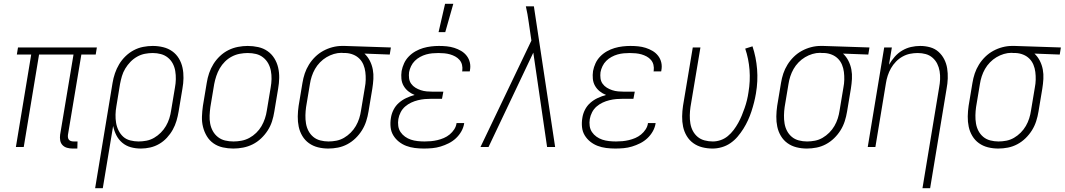

<svg xmlns="http://www.w3.org/2000/svg" viewBox="-20 -768 5562 1003"><path d="M384 8H359Q344 8 330 4Q316 0 306.5 -10Q297 -20 294.5 -34.5Q292 -49 294 -64L364 -483H184L104 0H63L143 -483H68L74 -520H486L480 -483H405L335 -64Q334 -57 335 -50Q336 -43 340 -38Q344 -33 351 -31Q358 -29 366 -29H385Z M477 215 568 -335Q572 -360 580.5 -385Q589 -410 602.5 -432.5Q616 -455 635.5 -474Q655 -493 678.5 -505.5Q702 -518 727.5 -523Q753 -528 778 -528Q806 -528 832.5 -521.5Q859 -515 880 -500Q901 -485 914.5 -462.5Q928 -440 933.5 -414Q939 -388 938.5 -360Q938 -332 933 -305L913 -185Q909 -161 902 -137Q895 -113 882.5 -90.5Q870 -68 852 -48.5Q834 -29 811.5 -16Q789 -3 764.5 2.5Q740 8 716 8Q688 8 663 1Q638 -6 618.5 -22.5Q599 -39 587.5 -62Q576 -85 571 -110L517 215ZM704 -29Q724 -29 745 -33Q766 -37 785 -48Q804 -59 820 -75Q836 -91 847 -110Q858 -129 864.5 -149.5Q871 -170 874 -191L894 -311Q898 -332 898.5 -354Q899 -376 895.5 -397Q892 -418 882.5 -436Q873 -454 857 -467Q841 -480 820.5 -485.5Q800 -491 778 -491Q758 -491 737 -487Q716 -483 696.5 -472Q677 -461 661.5 -445Q646 -429 634.5 -410Q623 -391 617 -370.5Q611 -350 607 -329L588 -213Q584 -191 583.5 -169Q583 -147 586.5 -126Q590 -105 599.5 -86Q609 -67 624 -53.5Q639 -40 660.5 -34.5Q682 -29 704 -29Z M1199 8Q1171 8 1144 2Q1117 -4 1095.5 -19Q1074 -34 1060.5 -56.5Q1047 -79 1040.5 -105Q1034 -131 1035 -159Q1036 -187 1040 -215L1060 -335Q1064 -361 1072.5 -386Q1081 -411 1095 -433.5Q1109 -456 1129 -475Q1149 -494 1173 -506Q1197 -518 1223 -523Q1249 -528 1274 -528Q1302 -528 1329 -522Q1356 -516 1377.5 -501Q1399 -486 1413 -463.5Q1427 -441 1433 -415Q1439 -389 1438.5 -361Q1438 -333 1433 -305L1413 -185Q1409 -159 1401 -134Q1393 -109 1378.5 -86.5Q1364 -64 1344 -45Q1324 -26 1300 -14Q1276 -2 1250 3Q1224 8 1199 8ZM1200 -29Q1220 -29 1241.5 -33Q1263 -37 1282.5 -47.5Q1302 -58 1318.5 -74Q1335 -90 1346 -109Q1357 -128 1364 -149Q1371 -170 1374 -191L1394 -311Q1398 -333 1398.5 -355Q1399 -377 1395 -398Q1391 -419 1381 -437Q1371 -455 1354.5 -468Q1338 -481 1317.5 -486Q1297 -491 1274 -491Q1254 -491 1232.5 -487Q1211 -483 1191 -472.5Q1171 -462 1155 -446Q1139 -430 1128 -411Q1117 -392 1110 -371Q1103 -350 1099 -329L1079 -209Q1076 -187 1075 -165Q1074 -143 1078 -122Q1082 -101 1092 -83Q1102 -65 1118.5 -52Q1135 -39 1156 -34Q1177 -29 1200 -29Z M1695 8Q1667 8 1641 1.5Q1615 -5 1594 -20Q1573 -35 1559.5 -57.5Q1546 -80 1540.5 -106Q1535 -132 1535.5 -160Q1536 -188 1540 -215L1560 -335Q1564 -360 1572 -384Q1580 -408 1594 -430.5Q1608 -453 1627 -471.5Q1646 -490 1669 -502.5Q1692 -515 1717 -521.5Q1742 -528 1766 -528H1781L2022 -520L2016 -483L1884 -488Q1901 -472 1912 -450.5Q1923 -429 1927.5 -405Q1932 -381 1930.5 -355.5Q1929 -330 1925 -305L1905 -185Q1901 -160 1893 -135Q1885 -110 1871 -87.5Q1857 -65 1837.5 -46Q1818 -27 1794.5 -14.5Q1771 -2 1745.5 3Q1720 8 1695 8ZM1696 -29Q1716 -29 1737 -33Q1758 -37 1777 -48Q1796 -59 1812 -75Q1828 -91 1839 -110Q1850 -129 1856.5 -149.5Q1863 -170 1866 -191L1886 -311Q1890 -331 1890.5 -351.5Q1891 -372 1888.5 -392Q1886 -412 1878.5 -430Q1871 -448 1857.5 -461.5Q1844 -475 1825.5 -482.5Q1807 -490 1787 -491H1775Q1772 -491 1769.5 -491.5Q1767 -492 1764 -492Q1744 -492 1724 -486Q1704 -480 1685.5 -469Q1667 -458 1651.5 -442Q1636 -426 1625.5 -407.5Q1615 -389 1608.5 -369Q1602 -349 1599 -329L1579 -209Q1576 -188 1575.5 -166Q1575 -144 1578.5 -123Q1582 -102 1591.5 -84Q1601 -66 1616.5 -53Q1632 -40 1653 -34.5Q1674 -29 1696 -29Z M2194 8Q2170 8 2146.5 5Q2123 2 2102 -6Q2081 -14 2063.5 -28Q2046 -42 2034.5 -61Q2023 -80 2020.5 -103.5Q2018 -127 2022 -151Q2025 -173 2035.5 -194Q2046 -215 2063.5 -230.5Q2081 -246 2102.5 -256Q2124 -266 2146 -272Q2128 -279 2113 -291Q2098 -303 2088.5 -319.5Q2079 -336 2077 -356Q2075 -376 2078 -397Q2082 -418 2091 -437.5Q2100 -457 2115.5 -473Q2131 -489 2150.5 -500Q2170 -511 2190.5 -517Q2211 -523 2232 -525.5Q2253 -528 2273 -528Q2294 -528 2314 -526Q2334 -524 2353 -518Q2372 -512 2389 -502Q2406 -492 2418 -476.5Q2430 -461 2434.5 -441.5Q2439 -422 2435 -401L2434 -395H2394L2395 -399Q2397 -415 2393.5 -429.5Q2390 -444 2380.5 -455Q2371 -466 2358 -473Q2345 -480 2331 -484Q2317 -488 2301.5 -489.5Q2286 -491 2270 -491Q2254 -491 2238 -489.5Q2222 -488 2206 -483.5Q2190 -479 2174.5 -470.5Q2159 -462 2147 -450Q2135 -438 2127.5 -422.5Q2120 -407 2117 -391Q2115 -375 2117 -359Q2119 -343 2128 -330.5Q2137 -318 2150 -310Q2163 -302 2178 -297Q2193 -292 2209.5 -290.5Q2226 -289 2242 -289H2296L2289 -252H2235Q2217 -252 2199.5 -250.5Q2182 -249 2163.5 -244.5Q2145 -240 2128 -232Q2111 -224 2096.5 -211.5Q2082 -199 2073 -181.5Q2064 -164 2061 -146Q2058 -128 2060.5 -110Q2063 -92 2072.5 -78Q2082 -64 2096 -54Q2110 -44 2126.5 -38.5Q2143 -33 2161.5 -31Q2180 -29 2198 -29Q2215 -29 2231.5 -30.5Q2248 -32 2265 -36Q2282 -40 2298.5 -47Q2315 -54 2329 -65.5Q2343 -77 2353 -92.5Q2363 -108 2365 -125H2405Q2402 -103 2390.5 -82.5Q2379 -62 2362 -46Q2345 -30 2324 -19.5Q2303 -9 2281.5 -2.5Q2260 4 2238 6Q2216 8 2194 8ZM2271 -600 2305 -748H2348L2306 -600Z M2532 0H2490L2756 -556L2742 -652Q2739 -673 2735.5 -693.5Q2732 -714 2727 -735H2769L2880 0H2838L2766 -493Z M3194 8Q3170 8 3146.5 5Q3123 2 3102 -6Q3081 -14 3063.5 -28Q3046 -42 3034.5 -61Q3023 -80 3020.5 -103.5Q3018 -127 3022 -151Q3025 -173 3035.5 -194Q3046 -215 3063.5 -230.5Q3081 -246 3102.5 -256Q3124 -266 3146 -272Q3128 -279 3113 -291Q3098 -303 3088.5 -319.5Q3079 -336 3077 -356Q3075 -376 3078 -397Q3082 -418 3091 -437.5Q3100 -457 3115.5 -473Q3131 -489 3150.5 -500Q3170 -511 3190.5 -517Q3211 -523 3232 -525.5Q3253 -528 3273 -528Q3294 -528 3314 -526Q3334 -524 3353 -518Q3372 -512 3389 -502Q3406 -492 3418 -476.5Q3430 -461 3434.5 -441.5Q3439 -422 3435 -401L3434 -395H3394L3395 -399Q3397 -415 3393.5 -429.5Q3390 -444 3380.5 -455Q3371 -466 3358 -473Q3345 -480 3331 -484Q3317 -488 3301.5 -489.5Q3286 -491 3270 -491Q3254 -491 3238 -489.5Q3222 -488 3206 -483.5Q3190 -479 3174.5 -470.5Q3159 -462 3147 -450Q3135 -438 3127.5 -422.5Q3120 -407 3117 -391Q3115 -375 3117 -359Q3119 -343 3128 -330.5Q3137 -318 3150 -310Q3163 -302 3178 -297Q3193 -292 3209.5 -290.5Q3226 -289 3242 -289H3296L3289 -252H3235Q3217 -252 3199.5 -250.5Q3182 -249 3163.5 -244.5Q3145 -240 3128 -232Q3111 -224 3096.5 -211.5Q3082 -199 3073 -181.5Q3064 -164 3061 -146Q3058 -128 3060.5 -110Q3063 -92 3072.5 -78Q3082 -64 3096 -54Q3110 -44 3126.5 -38.5Q3143 -33 3161.5 -31Q3180 -29 3198 -29Q3215 -29 3231.5 -30.5Q3248 -32 3265 -36Q3282 -40 3298.5 -47Q3315 -54 3329 -65.5Q3343 -77 3353 -92.5Q3363 -108 3365 -125H3405Q3402 -103 3390.5 -82.5Q3379 -62 3362 -46Q3345 -30 3324 -19.5Q3303 -9 3281.5 -2.5Q3260 4 3238 6Q3216 8 3194 8Z M3703 8Q3675 8 3649 1.5Q3623 -5 3602 -20Q3581 -35 3567.5 -57.5Q3554 -80 3548.5 -106Q3543 -132 3543.5 -160Q3544 -188 3548 -215L3599 -520H3639L3587 -209Q3584 -188 3583.5 -166Q3583 -144 3586.5 -123Q3590 -102 3599.5 -84Q3609 -66 3624.5 -53Q3640 -40 3661 -34.5Q3682 -29 3704 -29Q3724 -29 3744.5 -36Q3765 -43 3782 -57Q3799 -71 3812.5 -89Q3826 -107 3836.5 -126Q3847 -145 3855 -164.5Q3863 -184 3870 -204Q3877 -224 3882 -244.5Q3887 -265 3890 -286Q3900 -345 3895.5 -403Q3891 -461 3873 -514L3911 -526Q3930 -469 3935 -406.5Q3940 -344 3929 -280Q3925 -256 3919 -232.5Q3913 -209 3905.5 -186Q3898 -163 3887.5 -140Q3877 -117 3863.5 -95.5Q3850 -74 3833.5 -54.5Q3817 -35 3796 -20.5Q3775 -6 3750.5 1Q3726 8 3703 8Z M4195 8Q4167 8 4141 1.5Q4115 -5 4094 -20Q4073 -35 4059.5 -57.5Q4046 -80 4040.5 -106Q4035 -132 4035.5 -160Q4036 -188 4040 -215L4060 -335Q4064 -360 4072 -384Q4080 -408 4094 -430.5Q4108 -453 4127 -471.5Q4146 -490 4169 -502.5Q4192 -515 4217 -521.5Q4242 -528 4266 -528H4281L4522 -520L4516 -483L4384 -488Q4401 -472 4412 -450.5Q4423 -429 4427.5 -405Q4432 -381 4430.5 -355.5Q4429 -330 4425 -305L4405 -185Q4401 -160 4393 -135Q4385 -110 4371 -87.5Q4357 -65 4337.5 -46Q4318 -27 4294.5 -14.5Q4271 -2 4245.5 3Q4220 8 4195 8ZM4196 -29Q4216 -29 4237 -33Q4258 -37 4277 -48Q4296 -59 4312 -75Q4328 -91 4339 -110Q4350 -129 4356.5 -149.5Q4363 -170 4366 -191L4386 -311Q4390 -331 4390.5 -351.5Q4391 -372 4388.5 -392Q4386 -412 4378.5 -430Q4371 -448 4357.5 -461.5Q4344 -475 4325.5 -482.5Q4307 -490 4287 -491H4275Q4272 -491 4269.5 -491.5Q4267 -492 4264 -492Q4244 -492 4224 -486Q4204 -480 4185.5 -469Q4167 -458 4151.5 -442Q4136 -426 4125.5 -407.5Q4115 -389 4108.5 -369Q4102 -349 4099 -329L4079 -209Q4076 -188 4075.5 -166Q4075 -144 4078.5 -123Q4082 -102 4091.5 -84Q4101 -66 4116.5 -53Q4132 -40 4153 -34.5Q4174 -29 4196 -29Z M4799 215 4886 -311Q4890 -332 4891 -353.5Q4892 -375 4888.5 -396Q4885 -417 4876 -435Q4867 -453 4851.5 -466.5Q4836 -480 4816 -485.5Q4796 -491 4774 -491Q4754 -491 4734 -487Q4714 -483 4695 -472.5Q4676 -462 4660.5 -446Q4645 -430 4634.5 -411.5Q4624 -393 4617.5 -373Q4611 -353 4608 -333L4553 0H4513L4599 -520H4639L4624 -430Q4637 -452 4654 -471.5Q4671 -491 4693 -504Q4715 -517 4739 -522.5Q4763 -528 4787 -528Q4814 -528 4839 -521Q4864 -514 4882.5 -497.5Q4901 -481 4912.5 -458.5Q4924 -436 4928 -410.5Q4932 -385 4931 -358Q4930 -331 4925 -305L4839 215Z M5195 8Q5167 8 5141 1.5Q5115 -5 5094 -20Q5073 -35 5059.5 -57.5Q5046 -80 5040.5 -106Q5035 -132 5035.5 -160Q5036 -188 5040 -215L5060 -335Q5064 -360 5072 -384Q5080 -408 5094 -430.5Q5108 -453 5127 -471.5Q5146 -490 5169 -502.5Q5192 -515 5217 -521.5Q5242 -528 5266 -528H5281L5522 -520L5516 -483L5384 -488Q5401 -472 5412 -450.5Q5423 -429 5427.5 -405Q5432 -381 5430.5 -355.5Q5429 -330 5425 -305L5405 -185Q5401 -160 5393 -135Q5385 -110 5371 -87.5Q5357 -65 5337.5 -46Q5318 -27 5294.5 -14.5Q5271 -2 5245.5 3Q5220 8 5195 8ZM5196 -29Q5216 -29 5237 -33Q5258 -37 5277 -48Q5296 -59 5312 -75Q5328 -91 5339 -110Q5350 -129 5356.5 -149.5Q5363 -170 5366 -191L5386 -311Q5390 -331 5390.5 -351.5Q5391 -372 5388.5 -392Q5386 -412 5378.5 -430Q5371 -448 5357.5 -461.5Q5344 -475 5325.5 -482.5Q5307 -490 5287 -491H5275Q5272 -491 5269.5 -491.5Q5267 -492 5264 -492Q5244 -492 5224 -486Q5204 -480 5185.5 -469Q5167 -458 5151.5 -442Q5136 -426 5125.5 -407.5Q5115 -389 5108.5 -369Q5102 -349 5099 -329L5079 -209Q5076 -188 5075.5 -166Q5075 -144 5078.5 -123Q5082 -102 5091.5 -84Q5101 -66 5116.5 -53Q5132 -40 5153 -34.5Q5174 -29 5196 -29Z"/></svg>

Font: Iosevka Extralight Oblique
Style: Regular
Weight: 200
Italic angle: -9°
Monospace: yes
Designer: Belleve Invis
Foundry: Belleve Invis
Version: Version 32.5.0; ttfautohint (v1.8.4)